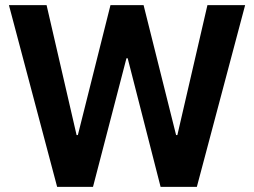

<svg xmlns="http://www.w3.org/2000/svg" viewBox="-20 -729 990 749"><path d="M671.9 -202H667L540.1 -709.1H411L283.7 -202H278.8L161.7 -709.1H14.8L202.9 0H342.8L473.3 -501.7H478.1L606.5 0H747.9L936.3 -709.1H789.2Z"/></svg>

Font: Estedad VF
Style: Regular
Weight: 100
Designer: Amin Abedi
Version: Version 7.3